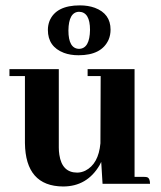

<svg xmlns="http://www.w3.org/2000/svg" viewBox="-20 -673 589 703"><path d="M505.9 -25.4H472.7V-419.9H300.8V-394.5H348.6L347.7 -148.4Q340.8 -72.3 292 -47.9Q277.3 -41 262.7 -41Q207 -41 197.3 -106.4Q195.3 -119.1 195.3 -132.8V-419.9H14.6V-394.5H71.3V-149.4Q73.2 8.8 210.9 9.8Q298.8 9.8 344.7 -68.4Q347.7 -74.2 350.6 -80.1L355.5 0H529.3Q529.3 -21.5 517.6 -24.4Q512.7 -25.4 505.9 -25.4ZM230.5 -561.5Q231.4 -628.9 269.5 -629.9Q309.6 -628.9 309.6 -563.5Q308.6 -495.1 269.5 -494.1Q230.5 -495.1 230.5 -561.5ZM272.5 -653.3Q184.6 -653.3 161.1 -595.7Q155.3 -580.1 155.3 -563.5Q155.3 -502 213.9 -479.5Q237.3 -470.7 267.6 -470.7Q352.5 -470.7 377.9 -528.3Q384.8 -544.9 384.8 -564.5Q384.8 -623 327.1 -644.5Q302.7 -653.3 272.5 -653.3Z"/></svg>

Font: Abhaya Libre ExtraBold
Style: Regular
Weight: 800
Designer: Pushpananda Ekanayake, Sol Matas, Pathum Egodawatta
Foundry: Mooniak
Version: Version 1.050 ; ttfautohint (v1.6)